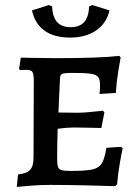

<svg xmlns="http://www.w3.org/2000/svg" viewBox="-20 -728 550 756"><path d="M51 -41Q86 -45 99 -59.5Q112 -74 112 -108L113 -411Q113 -436 107.5 -444.5Q102 -453 85 -453L59 -452L55 -457L62 -501Q76 -501 115.5 -500Q155 -499 201 -499Q374 -499 450 -508L455 -502Q453 -490 446 -449Q439 -408 436 -362L372 -358Q372 -361 373 -370.5Q374 -380 374 -390Q374 -414 367 -424Q360 -434 338 -437.5Q316 -441 264 -441Q241 -441 231.5 -439Q222 -437 219 -432Q216 -427 216 -414L210 -285L288 -284Q306 -284 340.5 -287.5Q375 -291 386 -292L391 -285L379 -224Q368 -224 336.5 -225Q305 -226 270 -226Q244 -226 207 -221Q205 -157 205 -102Q205 -80 208.5 -70.5Q212 -61 223 -58Q234 -55 261 -55Q319 -55 344.5 -61Q370 -67 381 -85Q392 -103 399 -146L457 -150L463 -144Q460 -132 452.5 -90Q445 -48 441 -2L433 5Q407 4 322.5 2Q238 0 179 0Q135 0 96 3.5Q57 7 46 8ZM106 -687 172 -708 185 -703Q187 -661 205 -641Q223 -621 258 -621Q293 -621 311 -640.5Q329 -660 331 -703L344 -708L411 -687Q400 -637 359 -608.5Q318 -580 256 -580Q193 -580 155 -607.5Q117 -635 106 -687Z"/></svg>

Font: Alegreya SC Medium
Style: Regular
Weight: 500
Designer: Juan Pablo del Peral
Foundry: Huerta Tipografica
Version: Version 2.007; ttfautohint (v1.6)